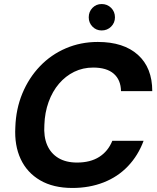

<svg xmlns="http://www.w3.org/2000/svg" viewBox="-20 -920 779 952"><path d="M339 12Q244 12 179 -26Q114 -64 82.5 -131.5Q51 -199 56 -289Q59 -380 91 -457Q123 -534 178 -591.5Q233 -649 306.5 -680.5Q380 -712 465 -712Q593 -712 664 -648Q735 -584 735 -468H580Q579 -524 544 -554.5Q509 -585 442 -585Q391 -585 348 -564Q305 -543 272.5 -505Q240 -467 221 -414.5Q202 -362 200 -301Q196 -242 214 -200.5Q232 -159 269.5 -136.5Q307 -114 362 -114Q428 -114 472 -142Q516 -170 537 -222H692Q665 -149 614.5 -96Q564 -43 493.5 -15.5Q423 12 339 12ZM484 -769Q457 -769 438.5 -788Q420 -807 420 -834Q420 -862 438.5 -881Q457 -900 484 -900Q512 -900 531 -881Q550 -862 550 -834Q550 -807 531 -788Q512 -769 484 -769Z"/></svg>

Font: DM Sans 28pt ExtraBold
Style: Italic
Weight: 800
Italic angle: -10°
Version: Version 4.004;gftools[0.9.30]